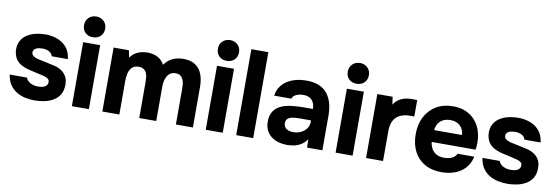

<svg xmlns="http://www.w3.org/2000/svg" viewBox="-55 -1151 4519 1558"><g transform="rotate(10 2204.0 -372.0)"><path d="M261 7Q224 7 185 -1Q146 -9 113 -28.5Q80 -48 57 -81.5Q34 -115 27 -165H169Q175 -147 190.5 -134Q206 -121 226.5 -115Q247 -109 268 -109Q282 -109 296 -111Q310 -113 322 -119Q334 -125 341 -134.5Q348 -144 348 -159Q348 -175 338 -184Q328 -193 310 -198.5Q292 -204 269 -209Q228 -218 181 -229Q134 -240 100 -261Q86 -271 75 -283Q64 -295 57 -310Q50 -325 46 -341.5Q42 -358 42 -377Q42 -420 60.5 -450.5Q79 -481 110 -500Q141 -519 179 -527.5Q217 -536 257 -536Q311 -536 357 -518.5Q403 -501 433 -464.5Q463 -428 470 -370H336Q332 -392 309 -405.5Q286 -419 252 -419Q240 -419 226.5 -417Q213 -415 202 -410Q191 -405 184 -396.5Q177 -388 177 -374Q177 -363 183.5 -354Q190 -345 202.5 -339Q215 -333 233 -328Q267 -320 301.5 -313.5Q336 -307 363 -300Q396 -293 423.5 -277Q451 -261 468.5 -233.5Q486 -206 486 -162Q486 -112 466 -79.5Q446 -47 412.5 -28Q379 -9 339.5 -1Q300 7 261 7Z M568 0V-527H708V0ZM638 -580Q599 -580 575 -603.5Q551 -627 551 -664Q551 -703 576 -727Q601 -751 639 -751Q674 -751 699.5 -727.5Q725 -704 725 -665Q725 -627 700.5 -603.5Q676 -580 638 -580Z M819 0V-527H945L957 -468Q977 -496 1001.5 -510.5Q1026 -525 1051 -530Q1076 -535 1097 -535Q1144 -535 1180 -517Q1216 -499 1238 -459Q1259 -488 1284 -504.5Q1309 -521 1337 -528Q1365 -535 1394 -535Q1455 -535 1492.5 -509.5Q1530 -484 1547.5 -439Q1565 -394 1565 -334V0H1425V-297Q1425 -315 1423 -334Q1421 -353 1413.5 -370Q1406 -387 1391.5 -398Q1377 -409 1351 -409Q1326 -409 1309 -398Q1292 -387 1282 -368.5Q1272 -350 1267.5 -328.5Q1263 -307 1263 -285V0H1123V-298Q1123 -315 1121 -334Q1119 -353 1112 -370Q1105 -387 1089.5 -398Q1074 -409 1047 -409Q1010 -409 990.5 -387.5Q971 -366 965 -336.5Q959 -307 959 -282V0Z M1671 0V-527H1811V0ZM1741 -580Q1702 -580 1678 -603.5Q1654 -627 1654 -664Q1654 -703 1679 -727Q1704 -751 1742 -751Q1777 -751 1802.5 -727.5Q1828 -704 1828 -665Q1828 -627 1803.5 -603.5Q1779 -580 1741 -580Z M1922 0V-708H2062V0Z M2340 7Q2304 7 2270.5 -2.5Q2237 -12 2211 -32Q2185 -52 2170 -82Q2155 -112 2155 -152Q2155 -206 2177 -238.5Q2199 -271 2236 -288Q2273 -305 2321.5 -311Q2370 -317 2422 -317H2498Q2498 -346 2487.5 -368.5Q2477 -391 2456 -403.5Q2435 -416 2402 -416Q2381 -416 2361.5 -410.5Q2342 -405 2329 -395Q2316 -385 2312 -369H2170Q2176 -413 2198 -444.5Q2220 -476 2253 -496Q2286 -516 2325.5 -525.5Q2365 -535 2407 -535Q2522 -535 2577 -469.5Q2632 -404 2632 -284V0H2506L2504 -68Q2479 -33 2447.5 -17Q2416 -1 2387 3Q2358 7 2340 7ZM2372 -104Q2407 -104 2436 -118Q2465 -132 2482 -156Q2499 -180 2499 -210V-223H2403Q2382 -223 2362.5 -221Q2343 -219 2327.5 -213.5Q2312 -208 2303 -196Q2294 -184 2294 -164Q2294 -144 2304.5 -130.5Q2315 -117 2333 -110.5Q2351 -104 2372 -104Z M2741 0V-527H2881V0ZM2811 -580Q2772 -580 2748 -603.5Q2724 -627 2724 -664Q2724 -703 2749 -727Q2774 -751 2812 -751Q2847 -751 2872.5 -727.5Q2898 -704 2898 -665Q2898 -627 2873.5 -603.5Q2849 -580 2811 -580Z M2992 0V-527H3118L3127 -464Q3147 -494 3172 -509.5Q3197 -525 3224 -530.5Q3251 -536 3279 -536Q3292 -536 3303 -535.5Q3314 -535 3319 -535V-400H3286Q3239 -400 3204 -384Q3169 -368 3150.5 -334Q3132 -300 3132 -247V0Z M3616 7Q3533 7 3475 -26Q3417 -59 3386 -119.5Q3355 -180 3355 -261Q3355 -343 3387 -404.5Q3419 -466 3477.5 -501Q3536 -536 3616 -536Q3676 -536 3721.5 -516Q3767 -496 3798.5 -460Q3830 -424 3845.5 -376.5Q3861 -329 3860 -274Q3860 -260 3859 -247Q3858 -234 3855 -221H3494Q3497 -191 3511 -166Q3525 -141 3550.5 -126.5Q3576 -112 3614 -112Q3639 -112 3660 -117.5Q3681 -123 3696 -135Q3711 -147 3717 -163H3855Q3842 -104 3806.5 -66Q3771 -28 3721 -10.5Q3671 7 3616 7ZM3497 -319H3726Q3725 -346 3712.5 -369.5Q3700 -393 3675.5 -407.5Q3651 -422 3613 -422Q3575 -422 3549.5 -407Q3524 -392 3511.5 -368.5Q3499 -345 3497 -319Z M4156 7Q4119 7 4080 -1Q4041 -9 4008 -28.5Q3975 -48 3952 -81.5Q3929 -115 3922 -165H4064Q4070 -147 4085.5 -134Q4101 -121 4121.5 -115Q4142 -109 4163 -109Q4177 -109 4191 -111Q4205 -113 4217 -119Q4229 -125 4236 -134.5Q4243 -144 4243 -159Q4243 -175 4233 -184Q4223 -193 4205 -198.5Q4187 -204 4164 -209Q4123 -218 4076 -229Q4029 -240 3995 -261Q3981 -271 3970 -283Q3959 -295 3952 -310Q3945 -325 3941 -341.5Q3937 -358 3937 -377Q3937 -420 3955.5 -450.5Q3974 -481 4005 -500Q4036 -519 4074 -527.5Q4112 -536 4152 -536Q4206 -536 4252 -518.5Q4298 -501 4328 -464.5Q4358 -428 4365 -370H4231Q4227 -392 4204 -405.5Q4181 -419 4147 -419Q4135 -419 4121.5 -417Q4108 -415 4097 -410Q4086 -405 4079 -396.5Q4072 -388 4072 -374Q4072 -363 4078.5 -354Q4085 -345 4097.5 -339Q4110 -333 4128 -328Q4162 -320 4196.5 -313.5Q4231 -307 4258 -300Q4291 -293 4318.5 -277Q4346 -261 4363.5 -233.5Q4381 -206 4381 -162Q4381 -112 4361 -79.5Q4341 -47 4307.5 -28Q4274 -9 4234.5 -1Q4195 7 4156 7Z"/></g></svg>

Font: Onest
Style: Bold
Weight: 700
Designer: Dmitri Voloshin, Andrey Kudryavtsev
Foundry: Dmitri Voloshin, Andrey Kudryavtsev
Version: Version 1.000;gftools[0.9.33]